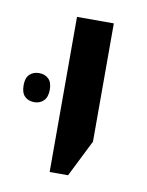

<svg xmlns="http://www.w3.org/2000/svg" viewBox="-95 -634 353 462"><g transform="rotate(10 81.5 -402.5)"><path d="M57 -213V-592H147V-303L102 -213ZM-41 -408Q-41 -426 -32 -434.5Q-23 -443 -9 -443Q5 -443 14 -434.5Q23 -426 23 -408Q23 -390 14 -381Q5 -372 -9 -372Q-23 -372 -32 -380.5Q-41 -389 -41 -408Z"/></g></svg>

Font: Noto Sans Hebrew Condensed
Style: Regular
Weight: 400
Width: 3
Designer: Monotype Design Team
Foundry: Monotype Imaging Inc.
Version: Version 2.004; ttfautohint (v1.8.4.7-5d5b)